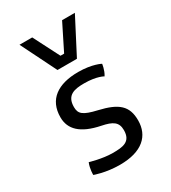

<svg xmlns="http://www.w3.org/2000/svg" viewBox="-195 -894 891 1003"><g transform="rotate(-30 250.0 -393.0)"><path d="M80.1 -14.2C80.1 -14.2 142.1 9.8 228.5 9.8C362.3 9.8 425.8 -51.3 425.8 -144.5C425.8 -231.4 382.3 -269 270 -294.9C189 -313.5 169.9 -330.6 169.9 -371.6C169.9 -442.9 218.3 -452.6 277.8 -452.6C354 -452.6 388.7 -430.7 388.7 -430.7C406.7 -458.5 410.6 -494.1 410.6 -494.1C410.6 -494.1 365.2 -519.5 280.3 -519.5C158.2 -519.5 82 -468.3 82 -360.4C82 -288.1 131.3 -238.8 245.1 -215.8C308.1 -203.1 335.9 -186 335.9 -137.2C335.9 -66.4 285.6 -62.5 225.6 -62.5C164.1 -62.5 92.8 -84 92.8 -84C79.1 -51.3 80.1 -14.2 80.1 -14.2ZM192.4 -582.5H309.6L420.4 -795.9H343.3L265.1 -639.2H243.2L163.1 -795.9H86.4Z"/></g></svg>

Font: Basic
Style: Regular
Weight: 400
Designer: Magnus Gaarde
Foundry: Magnus Gaarde
Version: Version 1.001